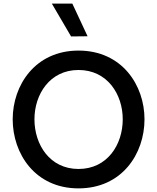

<svg xmlns="http://www.w3.org/2000/svg" viewBox="-20 -1029 867 1059"><path d="M463 -829 379 -1009H266L372 -828ZM413 10C653 10 777 -181 777 -371C777 -559 653 -750 413 -750C174 -750 50 -559 50 -371C50 -181 174 10 413 10ZM413 -97C255 -97 170 -231 170 -371C170 -509 255 -643 413 -643C572 -643 657 -509 657 -371C657 -231 572 -97 413 -97Z"/></svg>

Font: Be Vietnam Pro Medium
Style: Regular
Weight: 500
Designer: Lam Bao, Tony Le, Vietanh Nguyen
Foundry: Yellow Type Foundry
Version: Version 1.002